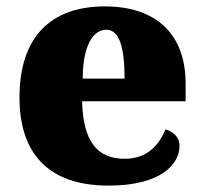

<svg xmlns="http://www.w3.org/2000/svg" viewBox="-20 -571 638 601"><path d="M320 10C481 10 542 -55 542 -115C542 -141 523 -159 498 -166C476 -113 438 -74 370 -74C284 -74 240 -129 237 -254H561V-309C561 -468 465 -551 308 -551C138 -551 41 -454 41 -266C41 -91 131 10 320 10ZM370 -325H239C239 -425 270 -478 313 -478C353 -478 370 -424 370 -325Z"/></svg>

Font: Noto Serif Thai Black
Style: Regular
Weight: 900
Designer: Monotype Design Team
Foundry: Monotype Imaging Inc.
Version: Version 2.002